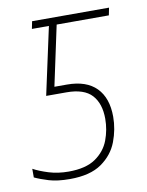

<svg xmlns="http://www.w3.org/2000/svg" viewBox="-88 -577 486 634"><g transform="rotate(-10 155.0 -259.5)"><path d="M96 8Q54 8 26 -0.5Q-2 -9 -21 -18V-47Q-1 -36 29.5 -26.5Q60 -17 96 -17Q154 -17 186.5 -39.5Q219 -62 232 -96.5Q245 -131 245 -168Q245 -219 219 -247.5Q193 -276 134 -276H66L115 -502H58L63 -527H321L316 -502H141L98 -301H140Q205 -301 238.5 -267Q272 -233 272 -170Q272 -128 256.5 -87Q241 -46 202.5 -19Q164 8 96 8Z"/></g></svg>

Font: Noto Sans SemiCondensed Thin
Style: Italic
Weight: 100
Width: 4
Italic angle: -12°
Designer: Monotype Design Team
Foundry: Monotype Imaging Inc.
Version: Version 2.013; ttfautohint (v1.8.4.7-5d5b)